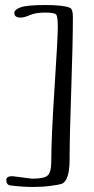

<svg xmlns="http://www.w3.org/2000/svg" viewBox="-20 -615 376 764"><path d="M29 86 108 96Q157 96 170.5 82.5Q184 69 184 29Q184 -66 197 -265.5Q210 -465 210 -506.5Q210 -548 204 -556.5Q198 -565 160 -565Q122 -565 99 -555Q76 -545 63 -545Q37 -545 37 -563Q37 -577 62.5 -586Q88 -595 160.5 -595Q233 -595 258 -584Q270 -579 270 -549Q270 -446 263.5 -258Q257 -70 257 18Q257 106 224 117Q215 120 182 124.5Q149 129 110.5 129Q72 129 22 123Q5 121 5 101Q5 86 29 86Z"/></svg>

Font: Cookie
Style: Regular
Weight: 400
Designer: Ania Kruk
Foundry: Ania Kruk
Version: Version 1.004